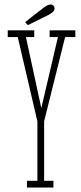

<svg xmlns="http://www.w3.org/2000/svg" viewBox="-20 -835 359 855"><path d="M100 0V-30H146.5V-294.5L59 -670H14.5V-700H132.5V-670H95.5L164 -353.5L238 -670H201V-700H315.5V-670H270L176.5 -294.5V-30H218V0ZM104 -723 92 -736.5 174.5 -801Q181.5 -806.5 189.8 -810.8Q198 -815 205 -815Q216 -815 221 -805.5Q223 -802 223 -797.5Q223 -788 213.2 -780Q203.5 -772 192 -766.5Z"/></svg>

Font: Imbue 10pt Thin
Style: Regular
Weight: 100
Designer: Tyler Finck
Foundry: Etcetera Type Company
Version: Version 1.102; ttfautohint (v1.8.3)